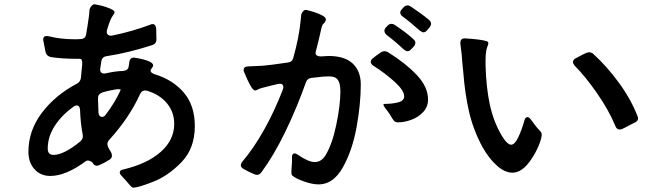

<svg xmlns="http://www.w3.org/2000/svg" viewBox="-20 -825 3040 885"><path d="M674 -499Q674 -490 692 -483Q776 -458 827 -398.5Q878 -339 878 -244Q878 -141 816.5 -77.5Q755 -14 685.5 13Q616 40 595 40Q588 40 579 29Q566 13 541 -14Q532 -23 532 -30Q532 -41 549 -44Q659 -70 721 -125Q783 -180 783 -254Q783 -309 749 -349.5Q715 -390 657 -407Q654 -408 648 -408Q634 -408 626 -392Q576 -282 484 -181Q475 -171 475 -161Q475 -156 478 -148Q482 -139 492 -123Q496 -115 496 -108Q496 -96 485 -89Q461 -74 438 -64Q432 -61 426 -61Q414 -61 406 -76Q394 -85 385 -85Q378 -85 374 -81Q283 -14 212 -14Q167 -14 139 -45Q111 -76 111 -125Q111 -223 173 -305Q235 -387 334 -439Q350 -447 353 -466Q355 -494 357 -508L359 -529V-536Q359 -554 346 -554H329Q266 -554 214 -562Q194 -567 190 -585Q181 -630 180 -636L179 -642Q179 -659 195 -659Q201 -659 204 -658Q260 -644 323 -644Q343 -644 352 -645Q374 -646 377 -667L383 -703Q392 -758 393 -783Q397 -793 403.5 -799.5Q410 -806 418 -805Q449 -800 473 -791Q508 -779 508 -769Q508 -764 504.5 -759.5Q501 -755 500 -753Q487 -735 475 -692L473 -686Q470 -673 476.5 -666Q483 -659 497 -661Q590 -680 672 -711Q678 -714 683 -714Q698 -714 700 -693Q701 -677 701 -644Q701 -623 681 -617Q574 -582 471 -566Q450 -563 447 -542L442 -509Q440 -496 447.5 -490Q455 -484 468 -487Q511 -497 547 -498Q570 -500 573 -518L576 -537Q578 -562 602 -559Q644 -552 665 -543Q686 -534 686 -524Q686 -518 677 -507Q674 -503 674 -499ZM450 -286Q460 -286 467 -296Q511 -354 536 -410Q537 -412 534 -413Q531 -414 526 -414Q516 -414 504 -411Q478 -407 452 -399Q432 -391 432 -376V-359Q432 -341 434 -305Q435 -296 439.5 -291Q444 -286 450 -286ZM350 -173Q362 -184 362 -196Q362 -202 361 -205Q351 -258 349 -318Q348 -339 333 -339Q326 -339 320 -334Q265 -295 232.5 -245Q200 -195 200 -140Q200 -111 227 -111Q251 -111 283 -127.5Q315 -144 350 -173Z M1967 -716Q1967 -708 1961 -700L1949 -686Q1941 -676 1932 -676Q1925 -676 1915 -684Q1869 -725 1837 -748Q1825 -757 1825 -767Q1825 -775 1832 -782L1841 -792Q1849 -800 1858 -800Q1866 -800 1875 -794Q1923 -762 1958 -733Q1967 -724 1967 -716ZM1643 -436Q1643 -346 1623.5 -238.5Q1604 -131 1560 -53Q1516 25 1449 25Q1420 25 1381.5 11.5Q1343 -2 1327 -16Q1323 -20 1323 -30L1324 -50Q1326 -72 1326 -88V-97Q1325 -107 1328.5 -112.5Q1332 -118 1338 -118Q1344 -118 1354 -111Q1402 -78 1431 -78Q1460 -78 1479 -107Q1511 -158 1530 -249.5Q1549 -341 1549 -405Q1549 -440 1537.5 -456.5Q1526 -473 1497 -473Q1472 -473 1435 -468L1415 -466Q1396 -463 1390 -445Q1348 -327 1295 -217.5Q1242 -108 1185 -31Q1176 -19 1165 -19Q1160 -19 1152 -22Q1124 -34 1103 -46Q1090 -53 1090 -64Q1090 -70 1097 -80Q1150 -142 1198.5 -229Q1247 -316 1284 -413Q1286 -417 1286 -424Q1286 -431 1282 -435Q1278 -439 1271 -439Q1265 -439 1262 -438Q1238 -433 1189 -420Q1176 -417 1168.5 -412.5Q1161 -408 1156 -408Q1147 -408 1134 -431Q1121 -454 1106 -491Q1103 -497 1103 -502Q1103 -519 1125 -519L1147 -520Q1161 -520 1191 -522Q1227 -525 1308 -537Q1328 -540 1332 -559Q1359 -655 1366 -732L1368 -751V-757Q1372 -768 1378.5 -774.5Q1385 -781 1393 -779Q1438 -768 1461 -756Q1482 -746 1482 -736Q1482 -728 1475.5 -720.5Q1469 -713 1467 -711Q1463 -703 1460 -689Q1457 -675 1456 -671Q1450 -643 1436 -589Q1432 -578 1438 -571.5Q1444 -565 1458 -565Q1469 -565 1477.5 -566Q1486 -567 1494 -567Q1569 -567 1606 -532Q1643 -497 1643 -436ZM1858 -589Q1851 -589 1841 -597Q1802 -634 1762 -664Q1752 -673 1752 -683Q1752 -691 1758 -698L1768 -708Q1775 -715 1784 -715Q1794 -715 1801 -709Q1854 -674 1886 -644Q1897 -634 1894 -623Q1892 -615 1886 -609Q1880 -603 1877 -600L1875 -598Q1868 -589 1858 -589ZM1752 -589Q1761 -589 1769 -584Q1848 -535 1900.5 -480Q1953 -425 1953 -366Q1953 -333 1931 -309Q1909 -285 1876.5 -273Q1844 -261 1814 -261Q1801 -261 1794 -271Q1791 -274 1782.5 -288.5Q1774 -303 1764 -316Q1739 -346 1752 -346Q1786 -346 1814.5 -353Q1843 -360 1843 -381Q1843 -408 1799 -448Q1755 -488 1701 -522Q1689 -530 1689 -540Q1689 -548 1697 -555Q1711 -567 1736 -584Q1744 -589 1752 -589Z M2204 -147Q2162 -225 2142.5 -308Q2123 -391 2115 -497L2112 -525Q2109 -576 2102 -623V-628Q2102 -649 2124 -648Q2195 -644 2224 -635Q2231 -632 2231 -625Q2231 -621 2226 -608.5Q2221 -596 2219 -574Q2218 -562 2218 -526Q2221 -420 2238 -342Q2255 -264 2292 -201Q2318 -158 2336 -158Q2352 -158 2368 -190.5Q2384 -223 2397 -269Q2401 -285 2411 -285Q2419 -285 2427 -274Q2451 -240 2466 -225Q2471 -220 2474 -215.5Q2477 -211 2477 -206Q2477 -188 2464 -156Q2451 -124 2431 -94Q2389 -29 2342 -29Q2307 -29 2270.5 -61.5Q2234 -94 2204 -147ZM2836 -228Q2823 -228 2817 -243Q2786 -318 2731.5 -396Q2677 -474 2629 -522Q2621 -532 2621 -539Q2621 -549 2633 -556Q2672 -577 2682 -581Q2690 -584 2695 -584Q2707 -584 2715 -576Q2775 -522 2831 -446Q2887 -370 2918 -291Q2921 -285 2921 -279Q2921 -268 2908 -261Q2889 -252 2873 -243L2849 -231Q2842 -228 2836 -228Z"/></svg>

Font: Shippori Gothic B2 Bold
Style: Regular
Weight: 700
Designer: FONTDASU
Foundry: FONTDASU / Google Inc. / but / Adobe
Version: Version 1.130